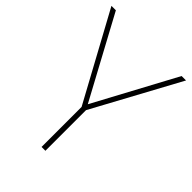

<svg xmlns="http://www.w3.org/2000/svg" viewBox="-207 -816 919 919"><g transform="rotate(45 252.5 -357.0)"><path d="M253 -301 475 -714H505L267 -275V0H241V-271L0 -714H30Z"/></g></svg>

Font: Noto Sans Thai Thin
Style: Regular
Weight: 250
Designer: Monotype Design Team
Foundry: Monotype Imaging Inc.
Version: Version 2.001